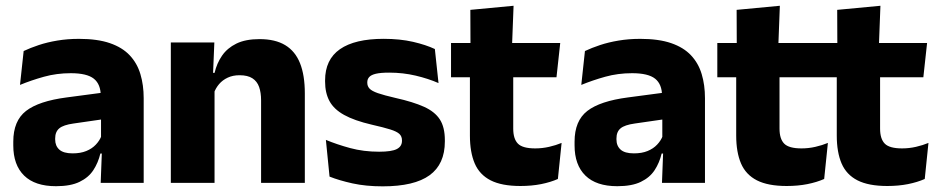

<svg xmlns="http://www.w3.org/2000/svg" viewBox="-20 -640 3284 672"><path d="M482.9 0H332.4L337.1 -123L333.6 -130.7V-284L332.7 -303.9Q332.7 -345.1 308.5 -364.5Q284.3 -383.8 227.8 -383.8Q178.3 -383.8 133.8 -371.4Q89.3 -359 50 -342.8L62.8 -461.4Q86.3 -472.5 115.7 -482.3Q145.2 -492.1 180.6 -498Q215.9 -504 256.4 -504Q321 -504 364.6 -489Q408.1 -474 434 -446.4Q460 -418.8 471.4 -380.6Q482.9 -342.5 482.9 -296.4ZM176 11.7Q102.4 11.7 64.5 -25.4Q26.5 -62.6 26.5 -131V-144.3Q26.5 -217.1 71.1 -251.7Q115.8 -286.3 213.3 -299L345.3 -316.5L354.3 -224.6L237.3 -207.7Q201.8 -202.8 187.5 -190.8Q173.1 -178.8 173.1 -155.4V-151.8Q173.1 -129.5 187.6 -116.4Q202.1 -103.2 234.1 -103.2Q262 -103.2 282.1 -111.5Q302.3 -119.8 315.4 -133.8Q328.6 -147.7 335.1 -164.4L356.6 -102.7H331.3Q323.6 -70.3 306.7 -44.5Q289.8 -18.6 258.4 -3.5Q227.1 11.7 176 11.7Z M1046.9 0H893.8V-288.8Q893.8 -315.9 886.9 -335.6Q879.9 -355.4 863.4 -366Q846.9 -376.7 818.5 -376.7Q794.9 -376.7 776.9 -368.2Q758.9 -359.8 746.8 -345.6Q734.7 -331.4 728.4 -313.5L704.8 -385H731Q738.8 -418.5 757.1 -445.1Q775.4 -471.7 807.3 -487.4Q839.3 -503.1 888.4 -503.1Q943.4 -503.1 978.4 -481.9Q1013.4 -460.7 1030.1 -418.7Q1046.9 -376.6 1046.9 -313.3ZM730.9 0H577.9V-491.4H730.2L725.1 -368.6L730.9 -354.2Z M1319.4 12.2Q1260.8 12.2 1213.8 1.9Q1166.9 -8.5 1133.4 -21.9L1120.6 -150.4Q1159 -134.4 1205.7 -121.7Q1252.5 -109 1307 -109Q1350.7 -109 1368.8 -118.3Q1386.9 -127.6 1386.9 -147.1V-149Q1386.9 -162.7 1377.8 -171.3Q1368.7 -179.8 1345.7 -187Q1322.8 -194.2 1281.8 -203.5Q1220.3 -217.8 1184.5 -237.7Q1148.6 -257.6 1133.2 -286.2Q1117.8 -314.8 1117.8 -354.5V-358.6Q1117.8 -431.6 1169.9 -467.9Q1222 -504.1 1323 -504.1Q1380 -504.1 1425.6 -493.6Q1471.2 -483 1502 -468.4L1514.8 -349.2Q1479.2 -364.8 1434.9 -375.3Q1390.6 -385.8 1342.1 -385.8Q1312.5 -385.8 1295.7 -381.9Q1278.9 -377.9 1272.2 -370.3Q1265.5 -362.8 1265.5 -352.1V-350.3Q1265.5 -338.4 1273.4 -329.9Q1281.3 -321.4 1302.7 -313.9Q1324.1 -306.5 1364.2 -297.2Q1425.8 -283.5 1463.9 -266.3Q1501.9 -249.2 1519.5 -221.9Q1537 -194.7 1537 -149.3V-144.9Q1537 -65.4 1483.5 -26.6Q1430 12.2 1319.4 12.2Z M1801.5 11Q1736 11 1697.2 -8.8Q1658.4 -28.6 1641.5 -68Q1624.7 -107.4 1624.7 -165.5V-440.1H1776.3V-189.9Q1776.3 -153.9 1792.7 -137.3Q1809 -120.6 1853.3 -120.6Q1878.1 -120.6 1902 -126.1Q1925.9 -131.6 1945.6 -139.8L1932.6 -13.6Q1907.2 -2.3 1873.9 4.4Q1840.7 11 1801.5 11ZM1927.7 -369.5H1558.6V-489.6H1940.8ZM1772.1 -478.7H1626.7L1626.2 -605.5L1777.5 -619.8Z M2447.4 0H2296.9L2301.6 -123L2298.1 -130.7V-284L2297.2 -303.9Q2297.2 -345.1 2273 -364.5Q2248.8 -383.8 2192.3 -383.8Q2142.8 -383.8 2098.3 -371.4Q2053.8 -359 2014.5 -342.8L2027.3 -461.4Q2050.8 -472.5 2080.2 -482.3Q2109.7 -492.1 2145.1 -498Q2180.4 -504 2220.9 -504Q2285.5 -504 2329.1 -489Q2372.6 -474 2398.5 -446.4Q2424.5 -418.8 2435.9 -380.6Q2447.4 -342.5 2447.4 -296.4ZM2140.5 11.7Q2066.9 11.7 2029 -25.4Q1991 -62.6 1991 -131V-144.3Q1991 -217.1 2035.6 -251.7Q2080.3 -286.3 2177.8 -299L2309.8 -316.5L2318.8 -224.6L2201.8 -207.7Q2166.3 -202.8 2152 -190.8Q2137.6 -178.8 2137.6 -155.4V-151.8Q2137.6 -129.5 2152.1 -116.4Q2166.6 -103.2 2198.6 -103.2Q2226.5 -103.2 2246.6 -111.5Q2266.8 -119.8 2279.9 -133.8Q2293.1 -147.7 2299.6 -164.4L2321.1 -102.7H2295.8Q2288.1 -70.3 2271.2 -44.5Q2254.3 -18.6 2222.9 -3.5Q2191.6 11.7 2140.5 11.7Z M2733.5 11Q2668 11 2629.2 -8.8Q2590.4 -28.6 2573.5 -68Q2556.7 -107.4 2556.7 -165.5V-440.1H2708.3V-189.9Q2708.3 -153.9 2724.7 -137.3Q2741 -120.6 2785.3 -120.6Q2810.1 -120.6 2834 -126.1Q2857.9 -131.6 2877.6 -139.8L2864.6 -13.6Q2839.2 -2.3 2805.9 4.4Q2772.7 11 2733.5 11ZM2859.7 -369.5H2490.6V-489.6H2872.8ZM2704.1 -478.7H2558.7L2558.2 -605.5L2709.5 -619.8Z M3085.5 11Q3020 11 2981.2 -8.8Q2942.4 -28.6 2925.5 -68Q2908.7 -107.4 2908.7 -165.5V-440.1H3060.3V-189.9Q3060.3 -153.9 3076.7 -137.3Q3093 -120.6 3137.3 -120.6Q3162.1 -120.6 3186 -126.1Q3209.9 -131.6 3229.6 -139.8L3216.6 -13.6Q3191.2 -2.3 3157.9 4.4Q3124.7 11 3085.5 11ZM3211.7 -369.5H2842.6V-489.6H3224.8ZM3056.1 -478.7H2910.7L2910.2 -605.5L3061.5 -619.8Z"/></svg>

Font: Anek Devanagari Medium
Style: Regular
Weight: 500
Designer: Kailash Malviya (Devanagari) & Yesha Goshar (Latin)
Foundry: Ek Type
Version: Version 1.003